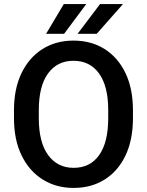

<svg xmlns="http://www.w3.org/2000/svg" viewBox="-20 -922 729 952"><path d="M639.2 -375V-335.9Q639.2 -228.5 602.3 -151.1Q565.4 -73.7 499.3 -32Q433.1 9.8 345.2 9.8Q258.3 9.8 191.7 -32Q125 -73.7 87.2 -151.1Q49.3 -228.5 49.3 -335.9V-375Q49.3 -482.4 86.9 -559.8Q124.5 -637.2 190.9 -679Q257.3 -720.7 344.2 -720.7Q432.1 -720.7 498.5 -679Q564.9 -637.2 602.1 -559.8Q639.2 -482.4 639.2 -375ZM516.6 -335.9V-376Q516.6 -494.6 471.2 -557.6Q425.8 -620.6 344.2 -620.6Q263.7 -620.6 218 -557.6Q172.4 -494.6 172.4 -376V-335.9Q172.4 -216.8 218.5 -153.3Q264.6 -89.8 345.2 -89.8Q427.2 -89.8 471.9 -153.3Q516.6 -216.8 516.6 -335.9ZM364.7 -754.4 476.1 -901.9H589.8L459.5 -754.4ZM208.5 -754.4 296.4 -901.9H407.7L297.9 -754.4Z"/></svg>

Font: Vazirmatn RD UI Medium
Style: Regular
Weight: 500
Designer: Saber Rastikerdar
Foundry: Saber Rastikerdar
Version: Version 33.003